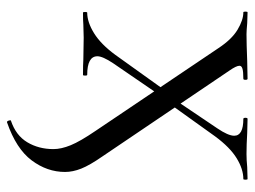

<svg xmlns="http://www.w3.org/2000/svg" viewBox="-109 -399 724 546"><g transform="rotate(90 253.0 -126.0)"><path d="M323 205Q365 191 384.5 158.5Q404 126 404 84Q404 62 393 35Q382 8 352 -36L117 -385Q92 -423 64.5 -439.5Q37 -456 15 -456Q13 -456 13 -462Q13 -468 15 -468L46 -467Q68 -465 77 -465Q104 -465 154 -467L204 -468Q207 -468 207 -462Q207 -456 204 -456Q184 -456 175.5 -453.5Q167 -451 167 -445Q167 -436 181 -416L425 -55Q450 -19 459.5 5Q469 29 469 51Q469 102 436 146Q403 190 328 216Q325 217 323 211.5Q321 206 323 205ZM16 -12Q43 -12 74.5 -31.5Q106 -51 136 -92L242 -240L260 -232L160 -86Q140 -56 140 -41Q140 -12 193 -12Q195 -12 195 -6Q195 0 193 0Q164 0 149 -1L87 -2L50 -1Q39 0 16 0Q14 0 14 -6Q14 -12 16 -12ZM252 -244 345 -382Q366 -413 366 -430Q366 -456 318 -456Q315 -456 315 -462Q315 -468 318 -468L358 -467Q392 -465 418 -465Q435 -465 455 -467L489 -468Q491 -468 491 -462Q491 -456 489 -456Q461 -456 430 -437Q399 -418 368 -376L267 -235Z"/></g></svg>

Font: Cormorant SC Medium
Style: Regular
Weight: 500
Designer: Christian Thalmann (Catharsis Fonts)
Foundry: Catharsis Fonts
Version: Version 4.000